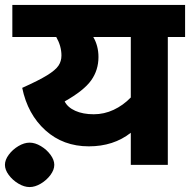

<svg xmlns="http://www.w3.org/2000/svg" viewBox="-60 -668 770 778"><path d="M690 -518H620V0H470V-130Q400 -75 300 -75Q196 -75 124 -140Q52 -205 30 -312Q97 -342 131 -363Q165 -384 177 -402Q189 -420 189 -443Q189 -481 168 -518H-10V-648H690ZM320 -205Q362 -205 400.5 -223Q439 -241 470 -273V-518H318Q339 -482 339 -437Q339 -384 309.5 -342.5Q280 -301 202 -257Q214 -233 245 -219Q276 -205 320 -205ZM-40 0Q-40 -20 -24.5 -41Q-9 -62 14.5 -76Q38 -90 60 -90Q82 -90 105.5 -76Q129 -62 144.5 -41Q160 -20 160 0Q160 20 144.5 41Q129 62 105.5 76Q82 90 60 90Q38 90 14.5 76Q-9 62 -24.5 41Q-40 20 -40 0Z"/></svg>

Font: Madhuban Bold
Style: Regular
Weight: 700
Designer: jaikishan Patel
Foundry: MagicType
Version: Version 1.000